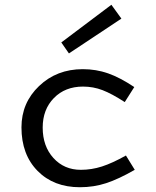

<svg xmlns="http://www.w3.org/2000/svg" viewBox="-20 -770 654 805"><path d="M328 -407Q253 -407 206 -359Q159 -311 159 -235Q159 -157 204 -107.5Q249 -58 319 -58Q364 -58 407.5 -72Q451 -86 508 -118L545 -58Q477 -19 425 -2Q373 15 315 15Q205 15 137.5 -53.5Q70 -122 70 -236Q70 -339 144 -409.5Q218 -480 327 -480Q383 -480 433 -462.5Q483 -445 543 -405L503 -342Q449 -377 410 -392Q371 -407 328 -407ZM269 -546 237 -592 447 -750 489 -692Z"/></svg>

Font: Intel One Mono
Style: Regular
Weight: 400
Monospace: yes
Designer: Fred Shallcrass
Foundry: Frere-Jones Type LLC
Version: Version 1.400;hotconv 1.1.0;makeotfexe 2.6.0;FJTRelease1.4